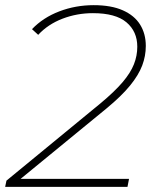

<svg xmlns="http://www.w3.org/2000/svg" viewBox="-30 -724 608 744"><path d="M-10 0 -5 -24 360 -324Q415 -370 445.5 -406Q476 -442 489 -475Q502 -508 502 -543Q502 -602 460 -637.5Q418 -673 330 -673Q268 -673 212 -651.5Q156 -630 118 -589L94 -611Q137 -656 200 -680Q263 -704 333 -704Q401 -704 446 -684Q491 -664 513 -628.5Q535 -593 535 -546Q535 -507 521 -470Q507 -433 474 -392.5Q441 -352 383 -304L50 -31H470L464 0Z"/></svg>

Font: Montserrat Thin ExtraLight
Style: Italic
Weight: 250
Italic angle: -11.3°
Version: Version 9.000